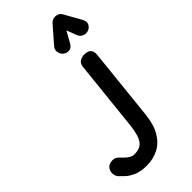

<svg xmlns="http://www.w3.org/2000/svg" viewBox="-413 -1483 1578 1578"><g transform="rotate(-45 376.0 -694.0)"><path d="M267 6.5Q198 6.5 152.8 -13.2Q107.5 -33 81 -57.8Q54.5 -82.5 40.5 -97.5Q24 -115 21 -144Q18 -173 35.5 -197.5Q47.5 -214 68.5 -220.8Q89.5 -227.5 111.5 -224Q133.5 -220.5 148.5 -205.5Q160.5 -194 177.8 -176.2Q195 -158.5 216.2 -145Q237.5 -131.5 261.5 -131.5Q302.5 -131.5 331.5 -147Q360.5 -162.5 378.8 -206.5Q397 -250.5 406 -335.5L469.5 -940.5Q473 -973.5 495.8 -988.8Q518.5 -1004 551.5 -1004Q571 -1004 588.5 -997Q606 -990 615.8 -972.2Q625.5 -954.5 622 -922L556.5 -298Q545.5 -190.5 505.2 -123.2Q465 -56 403.8 -24.8Q342.5 6.5 267 6.5ZM705 -1119Q678 -1111 653.2 -1122.5Q628.5 -1134 619 -1159L585.5 -1247.5L531.5 -1151.5Q511.5 -1115 481.5 -1113.8Q451.5 -1112.5 430 -1131.5Q409.5 -1151 406.5 -1178.5Q403.5 -1206 422 -1227L546.5 -1369.5Q557.5 -1382 571.2 -1387.8Q585 -1393.5 599 -1393.5Q616 -1393.5 631.8 -1386.5Q647.5 -1379.5 658 -1361L739.5 -1216.5Q760 -1180 746.2 -1153.8Q732.5 -1127.5 705 -1119Z"/></g></svg>

Font: Edu NSW ACT Hand
Style: Regular
Weight: 400
Designer: Tina and Corey Anderson, Eben Sorkin, Mirko Velimirovic
Foundry: Sorkin Type Co.
Version: Version 2.000